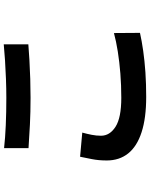

<svg xmlns="http://www.w3.org/2000/svg" viewBox="94 -863 812 1040"><g transform="rotate(-90 500.0 -343.0)"><path d="M217.7 -726.9Q273 -720.7 342.1 -717.7Q411.3 -714.7 490.1 -714.7Q539.4 -714.7 591.7 -716.7Q644 -718.7 693 -721.8Q741.9 -724.9 779.8 -728.7V-595.5Q745.3 -592.7 695.7 -589.7Q646.1 -586.7 592.5 -585.1Q539 -583.5 490.8 -583.5Q412.6 -583.5 345.6 -586.9Q278.6 -590.3 217.7 -594.5ZM301.8 -303.4Q294.5 -276.8 289.7 -252Q284.8 -227.1 284.8 -201.8Q284.8 -154.3 333.6 -123.1Q382.3 -92 490.1 -92Q558 -92 621.2 -97Q684.4 -102 740.6 -110.9Q796.8 -119.8 841 -131.8L842 9.2Q798.4 19 744.3 26.7Q690.2 34.4 627.7 38.7Q565.2 42.9 494.8 42.9Q380.8 42.9 304.1 18Q227.3 -6.8 189 -54.6Q150.8 -102.3 150.8 -171Q150.8 -214.6 158 -250.8Q165.3 -287.1 171 -315.2Z"/></g></svg>

Font: Noto Sans JP
Style: Regular
Weight: 100
Designer: Ryoko NISHIZUKA 西塚涼子 (kana, bopomofo & ideographs); Paul D. Hunt (Latin, Greek & Cyrillic); Sandoll Communications 산돌커뮤니
Foundry: Adobe
Version: Version 2.004;hotconv 1.0.118;makeotfexe 2.5.65603